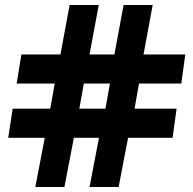

<svg xmlns="http://www.w3.org/2000/svg" viewBox="-20 -752 777 772"><path d="M160 -198H13L31 -315H182L200 -416H47L66 -533H223L260 -732H377L340 -533H440L477 -732H594L557 -533H725L709 -416H539L521 -315H690L674 -198H495L457 0H340L378 -198H277L239 0H122ZM404 -315 422 -416H317L299 -315Z"/></svg>

Font: Exo ExtraBold
Style: Regular
Weight: 800
Designer: Natanael Gama
Foundry: Natanael Gama
Version: Version 1.500